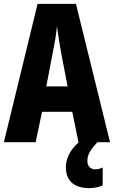

<svg xmlns="http://www.w3.org/2000/svg" viewBox="-20 -734 588 991"><path d="M385 0H387C338 42 320 89 320 129C320 197 360 237 441 237C471 237 495 230 510 223V130C500 135 490 140 472 140C446 140 431 122 431 98C431 68 441 44 483 0H548L372 -714H174L0 0H164L197 -157H353ZM295 -464 329 -288H219L253 -466C263 -515 271 -563 274 -599C279 -561 286 -514 295 -464Z"/></svg>

Font: Noto Sans Devanagari ExtraCondensed ExtraBold
Style: Regular
Weight: 800
Width: 2
Designer: Jelle Bosma - Monotype Design Team
Foundry: Monotype Imaging Inc.
Version: Version 2.004